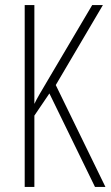

<svg xmlns="http://www.w3.org/2000/svg" viewBox="-20 -785 434 754"><path d="M394 -51H353L174 -418L115 -331V-51H77V-765H115V-377Q121 -390 135 -414.5Q149 -439 170 -474L342 -765H384L199 -451Z"/></svg>

Font: Noto Sans Tamil UI ExtraCondensed ExtraLight
Style: Regular
Weight: 200
Width: 2
Designer: Jelle Bosma - Monotype Design Team
Foundry: Monotype Imaging Inc.
Version: Version 2.004; ttfautohint (v1.8.4.7-5d5b)